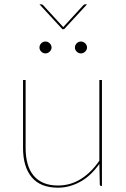

<svg xmlns="http://www.w3.org/2000/svg" viewBox="-20 -860 582 888"><path d="M451.5 -490V0H448.5Q441.5 0 441.5 -8L439.5 -102Q422 -77 401 -56.5Q380 -36 355.5 -21.8Q331 -7.5 304 0.2Q277 8 248.5 8Q166.5 8 126.5 -40.5Q86.5 -89 86.5 -176V-490H98.5V-176Q98.5 -135 107.5 -102.8Q116.5 -70.5 135.2 -48Q154 -25.5 182 -13.8Q210 -2 248.5 -2Q306 -2 354.5 -32.5Q403 -63 439.5 -117V-490ZM190.5 -668Q201 -668 209.8 -659.8Q218.5 -651.5 218.5 -640Q218.5 -629.5 209.8 -621.2Q201 -613 190.5 -613Q179 -613 170.8 -621.2Q162.5 -629.5 162.5 -640Q162.5 -651.5 170.8 -659.8Q179 -668 190.5 -668ZM382.5 -840 276.5 -725H268.5L162.5 -840H171.5Q175.5 -840 179.5 -836L269.5 -738Q271.5 -736 272.5 -734.5Q273.5 -736 275.5 -738L365.5 -836Q369.5 -840 373.5 -840ZM354.5 -668Q365 -668 373.8 -659.8Q382.5 -651.5 382.5 -640Q382.5 -629.5 373.8 -621.2Q365 -613 354.5 -613Q343 -613 334.8 -621.2Q326.5 -629.5 326.5 -640Q326.5 -651.5 334.8 -659.8Q343 -668 354.5 -668Z"/></svg>

Font: Lato 2
Style: Regular
Weight: 100
Designer: Lukasz Dziedzic with Adam Twardoch and Botio Nikoltchev
Foundry: tyPoland Lukasz Dziedzic
Version: Version 2.015; 2015-08-06; http://www.latofonts.com/